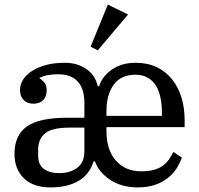

<svg xmlns="http://www.w3.org/2000/svg" viewBox="-20 -803 865 835"><path d="M200 12Q124 12 83.5 -28Q43 -68 43 -134Q43 -214 96 -252.5Q149 -291 274 -291H347V-355Q347 -416 318.5 -448Q290 -480 232 -480Q207 -480 186.5 -476Q166 -472 152 -464V-462Q163 -456 173 -444Q183 -432 183 -410Q183 -383 167.5 -367.5Q152 -352 125 -352Q99 -352 83 -368Q67 -384 67 -413Q67 -435 80 -456Q93 -477 118 -493.5Q143 -510 179 -520Q215 -530 262 -530Q293 -530 318 -521.5Q343 -513 361 -499Q379 -485 390 -466.5Q401 -448 405 -428H411Q425 -472 467.5 -501Q510 -530 570 -530Q622 -530 661.5 -511Q701 -492 728 -458.5Q755 -425 769 -379.5Q783 -334 783 -280V-250H443V-232Q443 -151 484 -104.5Q525 -58 594 -58Q624 -58 646 -63.5Q668 -69 684.5 -80Q701 -91 712.5 -106.5Q724 -122 734 -142L771 -118Q762 -92 746.5 -68.5Q731 -45 707.5 -27Q684 -9 652 1.5Q620 12 578 12Q542 12 511.5 3Q481 -6 457.5 -22Q434 -38 417.5 -58Q401 -78 393 -101H387Q369 -44 321 -16Q273 12 200 12ZM238 -50Q284 -50 315.5 -73Q347 -96 347 -145V-248H284Q206 -248 176 -223Q146 -198 146 -153V-125Q146 -87 170.5 -68.5Q195 -50 238 -50ZM443 -299H684V-315Q684 -350 677.5 -380Q671 -410 657.5 -431.5Q644 -453 622 -465.5Q600 -478 569 -478Q506 -478 474.5 -434.5Q443 -391 443 -321ZM374 -600 449 -783 537 -740 405 -584Z"/></svg>

Font: IBM Plex Serif Text
Style: Regular
Weight: 450
Designer: Mike Abbink, Paul van der Laan, Pieter van Rosmalen
Foundry: Bold Monday
Version: Version 3.001